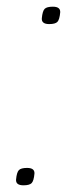

<svg xmlns="http://www.w3.org/2000/svg" viewBox="-20 -553 231 574"><path d="M28 -16Q30 -38 36.5 -44.5Q43 -51 61 -51Q84 -51 83 -34Q81 -12 74.5 -5.5Q68 1 50 1Q27 1 28 -16ZM105 -498Q107 -520 113.5 -526.5Q120 -533 138 -533Q161 -533 160 -516Q158 -494 151.5 -487.5Q145 -481 127 -481Q104 -481 105 -498Z"/></svg>

Font: Georama Extended ExtraLight
Style: Italic
Weight: 200
Width: 7
Italic angle: -9°
Designer: Jean-Baptiste Levee
Foundry: Production Type
Version: Version 1.000